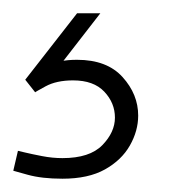

<svg xmlns="http://www.w3.org/2000/svg" viewBox="-30 -20 284 289"><path d="M64 249Q33 249 11.5 243Q-10 237 -10 237L-3 207Q-3 207 7.5 209.5Q18 212 33.5 215Q49 218 64 218Q105 218 124 198.5Q143 179 143 157Q143 135 127 118Q111 101 80 101Q55 101 38.5 110Q22 119 23 119L8 100L86 0H121L38 107H18Q18 107 23 97.5Q28 88 43 79Q58 70 86 70Q131 70 154.5 96Q178 122 178 154Q178 177 165.5 199Q153 221 128 235Q103 249 64 249Z"/></svg>

Font: Be Vietnam Pro Variable Thin
Style: Italic
Weight: 100
Italic angle: -12°
Designer: Lam Bao, Tony Le, Vietanh Nguyen
Foundry: Yellow Type Foundry
Version: Version 1.002